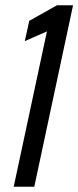

<svg xmlns="http://www.w3.org/2000/svg" viewBox="-20 -708 297 728"><path d="M32 0 158 -589 74 -552 91 -629 196 -688H257L110 0Z"/></svg>

Font: Saira Ultra Condensed Medium
Style: Italic
Weight: 500
Width: 1
Italic angle: -12°
Designer: Hector Gatti with collaboration of the Omnibus-Type team
Foundry: Omnibus-Type
Version: Version 1.001; ttfautohint (v1.8)